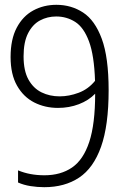

<svg xmlns="http://www.w3.org/2000/svg" viewBox="-20 -769 530 798"><path d="M214.5 -749Q276 -749 325.2 -717Q374.5 -685 403 -607.8Q431.5 -530.5 431.5 -394Q431.5 -247.5 400 -159Q368.5 -70.5 308.8 -30.8Q249 9 164 9Q135.5 9 107 4.5Q78.5 0 55 -10.5V-61Q103.5 -40.5 164.5 -40.5Q232.5 -40.5 279.5 -72.8Q326.5 -105 351 -179.2Q375.5 -253.5 375.5 -379.5Q348.5 -351.5 308 -336Q267.5 -320.5 221 -320.5Q167 -320.5 122.2 -343.2Q77.5 -366 50.8 -413Q24 -460 24 -532Q24 -605.5 49.5 -653.8Q75 -702 118.2 -725.5Q161.5 -749 214.5 -749ZM228 -368.5Q267 -368.5 307 -383.5Q347 -398.5 375 -433Q371.5 -539 349.8 -597.2Q328 -655.5 292.5 -678Q257 -700.5 213.5 -700.5Q177 -700.5 146.2 -684Q115.5 -667.5 96.8 -631Q78 -594.5 78 -535Q78 -475 98.2 -438.5Q118.5 -402 152.5 -385.2Q186.5 -368.5 228 -368.5Z"/></svg>

Font: Encode Sans Condensed Light
Style: Regular
Weight: 300
Width: 3
Designer: Multiple Designers
Foundry: Impallari Type
Version: Version 3.000; ttfautohint (v1.8.3) -l 8 -r 50 -G 200 -x 14 